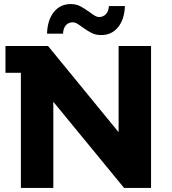

<svg xmlns="http://www.w3.org/2000/svg" viewBox="-20 -927 848 947"><path d="M725 -700V0H592L243 -425V0H83V-568H7V-700H217L565 -275V-700ZM386 -793Q370 -805 359.5 -811Q349 -817 339 -817Q318 -817 305 -802.5Q292 -788 291 -761H212Q214 -828 245.5 -867.5Q277 -907 329 -907Q355 -907 375.5 -896.5Q396 -886 422 -867Q438 -855 448.5 -849Q459 -843 469 -843Q489 -843 502.5 -857.5Q516 -872 517 -897H596Q594 -832 562.5 -793Q531 -754 479 -754Q452 -754 431.5 -764.5Q411 -775 386 -793Z"/></svg>

Font: mBank
Style: Bold
Weight: 700
Designer: Julieta Ulanovsky
Foundry: Julieta Ulanovsky
Version: Version 7.200